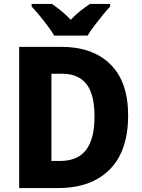

<svg xmlns="http://www.w3.org/2000/svg" viewBox="-20 -951 718 971"><path d="M628 -368Q628 -187 534.5 -93.5Q441 0 274 0H77V-714H291Q449 -714 538.5 -625.5Q628 -537 628 -368ZM458 -362Q458 -474 417 -526Q376 -578 296 -578H240V-137H283Q373 -137 415.5 -193Q458 -249 458 -362ZM254 -771Q242 -792 221.5 -819.5Q201 -847 179 -873.5Q157 -900 140 -918V-931H243Q265 -916 289.5 -896Q314 -876 338 -851Q362 -877 387 -896.5Q412 -916 435 -931H537V-918Q520 -900 498.5 -873.5Q477 -847 456.5 -820Q436 -793 423 -771Z"/></svg>

Font: Noto Sans Gujarati SemiCondensed ExtraBold
Style: Regular
Weight: 800
Width: 4
Designer: Jelle Bosma - Monotype Design Team, Universal Thirst
Foundry: Monotype Imaging Inc.
Version: Version 2.106; ttfautohint (v1.8.4.7-5d5b)